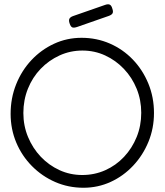

<svg xmlns="http://www.w3.org/2000/svg" viewBox="-20 -868 775 904"><path d="M373 16Q302 16 240 -11Q178 -38 130.5 -86Q83 -134 56.5 -197Q30 -260 30 -332Q30 -406 56 -471Q82 -536 128 -585Q174 -634 234.5 -662Q295 -690 364 -690Q435 -690 497 -663Q559 -636 605.5 -587.5Q652 -539 678.5 -474.5Q705 -410 705 -336Q705 -264 679 -200.5Q653 -137 607 -88Q561 -39 501 -11.5Q441 16 373 16ZM367 -44Q425 -44 475.5 -66.5Q526 -89 564 -129.5Q602 -170 623.5 -223Q645 -276 645 -337Q645 -397 623.5 -450Q602 -503 563.5 -543.5Q525 -584 475 -607Q425 -630 368 -630Q311 -630 260.5 -607Q210 -584 171.5 -544Q133 -504 111.5 -450.5Q90 -397 90 -336Q90 -276 112 -223Q134 -170 172 -130Q210 -90 260 -67Q310 -44 367 -44ZM343 -741Q328 -736 320.5 -739Q313 -742 308 -757Q303 -771 306.5 -779Q310 -787 323 -792L475 -845Q489 -850 497 -846Q505 -842 509 -827Q514 -813 510 -805.5Q506 -798 492 -793Z"/></svg>

Font: Fredoka Light
Style: Regular
Weight: 300
Designer: Ben Nathan
Foundry: Milena B. Brandão, Ben Nathan
Version: Version 2.001